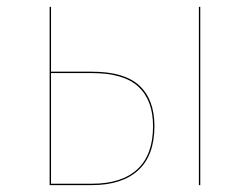

<svg xmlns="http://www.w3.org/2000/svg" viewBox="-20 -537 725 557"><path d="M428 -171Q428 -86 381 -43Q334 0 247 0H124V-517H128V-329H247Q341 -329 384.5 -288.5Q428 -248 428 -171ZM561 -517V0H557V-517ZM424 -171Q424 -246 381.5 -285.5Q339 -325 247 -325H128V-4H247Q333 -4 378.5 -46Q424 -88 424 -171Z"/></svg>

Font: FiraGO Four
Style: Regular
Weight: 100
Designer: bBox Type
Foundry: bBox Type GmbH
Version: Version 1.001